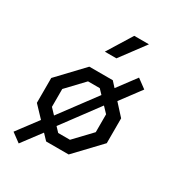

<svg xmlns="http://www.w3.org/2000/svg" viewBox="-210 -928 1041 1142"><g transform="rotate(30 310.0 -357.0)"><path d="M152.8 -99.3 412.2 -447.8 462.7 -410 208.3 -67.5ZM35.5 46.5 161.5 -121.2 221.5 -74.2 97 91.8ZM398.5 -441 521.2 -605.3 583.5 -559.3 455.3 -387.7ZM70 -171.5V-342.2L232.5 -513.7H393.8L550 -342.2V-171.5L387.2 0H232.5ZM350.2 -79.5 460.5 -195.5V-318.2L350.2 -434.2H269.5L159.5 -318.2V-195.5L269.5 -79.5ZM473.2 -806.2H372.3L267.8 -637.2H347.3Z"/></g></svg>

Font: Monaspace Krypton Var
Style: Regular
Weight: 400
Designer: Riley Cran and the Lettermatic Team
Version: Version 1.101 (Monaspace Krypton Var)